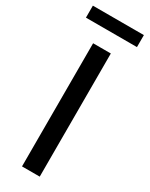

<svg xmlns="http://www.w3.org/2000/svg" viewBox="-229 -887 724 929"><g transform="rotate(30 132.5 -422.5)"><path d="M82 -688H181V0H82ZM-10 -845H275V-778H-10Z"/></g></svg>

Font: Roundo Medium
Style: Regular
Weight: 500
Designer: Namrata Goyal (Gurmukhi), Shiva Nallaperumal (Latin)
Foundry: Indian Type Foundry
Version: Version 1.000;PS 1.0;hotconv 1.0.88;makeotf.lib2.5.647800